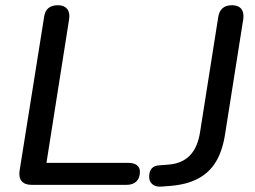

<svg xmlns="http://www.w3.org/2000/svg" viewBox="-20 -697 962 724"><path d="M53.9 -53.4 146.3 -632.8Q149.2 -655.3 162.4 -666.3Q175.6 -677.3 198.2 -677.3Q221.9 -677.3 233.2 -663.2Q244.5 -649.2 240.6 -624.4L155.2 -82.9H463.4Q484.7 -82.9 496.1 -74.2Q507.6 -65.5 507.6 -49.7Q507.6 -25.4 494.2 -12.7Q480.8 0 458.2 0H98.9Q73.5 0 61.7 -14Q50 -28 53.9 -53.4ZM542.4 -32.4Q543.1 -52.1 552.6 -62.4Q562.2 -72.7 582 -73.7L613.7 -76.1Q665.6 -79.8 695.5 -110.1Q725.4 -140.4 734.5 -199.5L802.9 -632.4Q809.7 -677.3 855.1 -677.3Q878.9 -677.3 890 -663.2Q901 -649.2 897.2 -624.1L828.4 -188.9Q818.8 -128.3 794.4 -87.4Q770 -46.6 727.2 -23.7Q684.4 -0.7 619.5 4.3L589.1 6.6Q567.1 8.3 554.4 -2.4Q541.8 -13 542.4 -32.4Z"/></svg>

Font: SN Pro Thin
Style: Italic
Weight: 200
Italic angle: -9°
Designer: Tobias Whetton
Foundry: Supernotes
Version: Version 1.003;Glyphs 3.3 (3324)